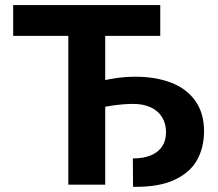

<svg xmlns="http://www.w3.org/2000/svg" viewBox="-20 -727 859 756"><path d="M351.1 -401.3Q394.1 -412.9 433.6 -418.9Q473 -424.9 512.8 -424.9Q592.9 -424.9 653.7 -401.5Q714.6 -378.2 749 -329.9Q783.4 -281.6 783.4 -210.3Q783.4 -146 755.7 -96.5Q728 -47 666 -18.4Q604 10.3 503.9 8.6L503.1 -103.2Q546 -103.2 575.1 -115.7Q604.2 -128.3 619 -151.3Q633.7 -174.4 633.7 -206.1Q633.7 -240.1 618.3 -265.4Q602.8 -290.8 573.4 -304.4Q544 -317.9 504.7 -317.9Q466.7 -317.9 420.5 -311.1Q374.3 -304.2 331.8 -290.9V-395.7ZM394.3 0H249V-692.4H394.3ZM611 -585.8H31.9V-707H611Z"/></svg>

Font: WEMIX Pretendard Variable
Style: Regular
Weight: 400
Designer: Base glyphs from Inter by Rasmus Andersson; Hangeul glyphs from Noto Sans CJK(Source Han Sans) by Jang Soo-young and Kan
Foundry: Kil Hyung-jin
Version: Version 1.000;Glyphs 3.2 (3208)